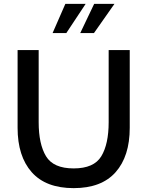

<svg xmlns="http://www.w3.org/2000/svg" viewBox="-20 -959 761 993"><path d="M71 -298V-700H180V-327Q180 -214 218 -151Q256 -88 361 -88Q466 -88 504 -151Q542 -214 542 -327V-700H651V-298Q651 -151 578 -68.5Q505 14 361 14Q217 14 144 -68.5Q71 -151 71 -298ZM318 -939H423L323 -788H252ZM467 -939H572L466 -788H395Z"/></svg>

Font: Cabin Medium
Style: Regular
Weight: 500
Designer: Pablo Impallari
Foundry: Pablo Impallari. http://www.impallari.com Igino Marini. http://www.ikern.com
Version: Version 2.200